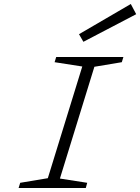

<svg xmlns="http://www.w3.org/2000/svg" viewBox="-20 -940 701 960"><path d="M406 -655H467L265 0H204ZM253 -629 261 -655H597L589 -629L427 -602ZM81 -26 243 -53 416 -26 409 0H73ZM375 -769 634 -920 661 -869 397 -731Z"/></svg>

Font: Intel One Mono Light
Style: Italic
Weight: 300
Italic angle: -16°
Monospace: yes
Designer: Fred Shallcrass
Foundry: Frere-Jones Type LLC
Version: Version 1.004